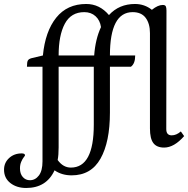

<svg xmlns="http://www.w3.org/2000/svg" viewBox="-115 -729 945 965"><path d="M308.6 -668Q342.8 -668 365.2 -647.5Q387.7 -627 392.6 -592.8Q364.3 -532.2 358.4 -450.2H179.7Q179.7 -551.8 210.9 -609.9Q242.2 -668 308.6 -668ZM174.8 75.2Q179.7 50.8 179.7 11.7V-393.6H356.4V-102.5Q356.4 113.3 241.2 113.3Q202.1 113.3 174.8 75.2ZM159.2 127Q195.3 152.3 245.1 152.3Q342.8 152.3 390.1 68.4Q437.5 -15.6 437.5 -163.1V-393.6H543Q564.5 -409.2 564.5 -450.2H437.5Q437.5 -668 551.8 -668Q595.7 -668 617.2 -639.2Q638.7 -610.4 638.7 -562.5V-83Q638.7 -32.2 655.8 -9.8Q672.9 12.7 710 12.7Q759.8 12.7 810.5 -44.9L793.9 -68.4Q771.5 -48.8 748 -48.8Q720.7 -48.8 720.7 -80.1L721.7 -675.8Q721.7 -690.4 718.3 -697.3Q714.8 -704.1 703.1 -704.1Q678.7 -704.1 648.4 -679.7Q611.3 -709 563.5 -709Q483.4 -709 432.6 -653.3Q385.7 -709 318.4 -709Q222.7 -709 167.5 -640.1Q112.3 -571.3 100.6 -450.2L43 -436.5Q29.3 -432.6 24.9 -424.8Q20.5 -417 20.5 -393.6H98.6V82Q98.6 128.9 80.6 152.8Q62.5 176.8 35.2 176.8Q13.7 176.8 -0.5 160.6Q-14.6 144.5 -14.6 117.2Q-14.6 98.6 -8.3 84Q-2 69.3 4.4 61.5Q10.7 53.7 10.7 51.8Q10.7 42 -5.9 42Q-43.9 42 -69.3 65.4Q-94.7 88.9 -94.7 124Q-94.7 166 -63 190.9Q-31.2 215.8 16.6 215.8Q118.2 215.8 159.2 127Z"/></svg>

Font: Kurale
Style: Regular
Weight: 400
Version: 1.0; ttfautohint (v1.3)